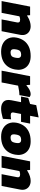

<svg xmlns="http://www.w3.org/2000/svg" viewBox="1376 -2104 731 3536"><g transform="rotate(90 1742.0 -336.5)"><path d="M-6 0 96 -525H254L263 -425L218 -442L281 -480Q327 -508 372 -521.5Q417 -535 457 -535Q510 -535 550 -511.5Q590 -488 608.5 -445Q627 -402 616 -343L549 0H332L388 -288Q393 -311 381.5 -326Q370 -341 337 -341Q326 -341 316 -339.5Q306 -338 296 -335L275 -328L211 0Z M925 9Q831 9 767.5 -29Q704 -67 678 -132Q652 -197 668 -279Q682 -351 722.5 -409Q763 -467 833.5 -501Q904 -535 1008 -535Q1078 -535 1129.5 -513Q1181 -491 1212.5 -451.5Q1244 -412 1255 -360Q1266 -308 1254 -247Q1239 -165 1195 -107.5Q1151 -50 1082.5 -20.5Q1014 9 925 9ZM941 -165Q979 -165 1002.5 -181Q1026 -197 1037 -254Q1045 -293 1041 -316Q1037 -339 1022 -349.5Q1007 -360 981 -360Q943 -360 919.5 -343.5Q896 -327 885 -269Q878 -231 881.5 -208Q885 -185 900.5 -175Q916 -165 941 -165Z M1276 0 1378 -525H1536L1545 -425L1499 -422L1590 -490Q1622 -513 1652 -524Q1682 -535 1707 -535Q1737 -536 1762 -514L1726 -328Q1708 -327 1690.5 -326Q1673 -325 1655 -322.5Q1637 -320 1617 -316L1552 -304L1493 0Z M1975 9Q1891 9 1846.5 -37Q1802 -83 1821 -180L1856 -358H1752L1778 -491L1889 -525L1911 -638L2137 -682L2107 -525H2251L2218 -358H2073L2046 -217Q2042 -197 2052.5 -182.5Q2063 -168 2100 -168Q2110 -168 2121 -169Q2132 -170 2143 -171L2172 -175L2163 -25L2139 -18Q2094 -5 2052.5 2Q2011 9 1975 9Z M2493 9Q2399 9 2335.5 -29Q2272 -67 2246 -132Q2220 -197 2236 -279Q2250 -351 2290.5 -409Q2331 -467 2401.5 -501Q2472 -535 2576 -535Q2646 -535 2697.5 -513Q2749 -491 2780.5 -451.5Q2812 -412 2823 -360Q2834 -308 2822 -247Q2807 -165 2763 -107.5Q2719 -50 2650.5 -20.5Q2582 9 2493 9ZM2509 -165Q2547 -165 2570.5 -181Q2594 -197 2605 -254Q2613 -293 2609 -316Q2605 -339 2590 -349.5Q2575 -360 2549 -360Q2511 -360 2487.5 -343.5Q2464 -327 2453 -269Q2446 -231 2449.5 -208Q2453 -185 2468.5 -175Q2484 -165 2509 -165Z M2844 0 2946 -525H3104L3113 -425L3068 -442L3131 -480Q3177 -508 3222 -521.5Q3267 -535 3307 -535Q3360 -535 3400 -511.5Q3440 -488 3458.5 -445Q3477 -402 3466 -343L3399 0H3182L3238 -288Q3243 -311 3231.5 -326Q3220 -341 3187 -341Q3176 -341 3166 -339.5Q3156 -338 3146 -335L3125 -328L3061 0Z"/></g></svg>

Font: REM Black
Style: Italic
Weight: 900
Italic angle: -11°
Designer: Octavio Pardo
Foundry: Ashler Design
Version: Version 1.005;gftools[0.9.28]